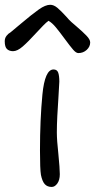

<svg xmlns="http://www.w3.org/2000/svg" viewBox="-103 -758 392 790"><path d="M109.9 11.2Q91.8 11.2 81.3 -0.2Q70.8 -11.7 65.4 -38.6Q61.5 -62 61.5 -138.7Q61.5 -265.6 71.5 -368.9Q81.5 -472.2 117.2 -472.2Q131.8 -472.2 136.5 -459.2Q141.1 -446.3 141.1 -421.9L137.2 -353.5Q134.8 -318.8 132.8 -280.8Q130.9 -242.7 130.9 -212.9Q130.9 -181.2 137.2 -124Q143.1 -64.5 143.1 -41.5Q143.1 -17.1 132.8 -2.9Q122.6 11.2 109.9 11.2ZM-83.5 -588.4Q-83.5 -601.1 -76.2 -610.6Q-68.8 -620.1 -59.6 -625L-18.1 -659.7Q29.8 -700.2 56.9 -719.2Q84 -738.3 103.5 -738.3Q118.2 -738.3 132.8 -726.1Q147.5 -713.9 168.9 -690.4L180.2 -677.7Q186.5 -670.4 210.4 -650.4Q238.3 -626.5 253.2 -610.8Q268.1 -595.2 268.1 -583.5Q268.1 -565.9 253.7 -552.7Q239.3 -539.6 219.2 -539.6Q210 -539.6 197.8 -553.7Q185.5 -567.9 163.6 -597.7Q141.1 -628.4 126.2 -646.2Q111.3 -664.1 96.7 -672.4Q87.4 -666 74.2 -652.3Q61 -638.7 47.4 -624Q12.7 -585.9 -9.5 -566.7Q-31.7 -547.4 -49.3 -547.4Q-64.5 -547.4 -74 -555.9Q-83.5 -564.5 -83.5 -588.4Z"/></svg>

Font: Dekko
Style: Regular
Weight: 400
Designer: Multiple
Foundry: Sorkin Type
Version: Version 2.001